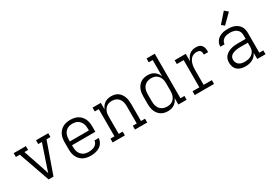

<svg xmlns="http://www.w3.org/2000/svg" viewBox="19 -1647 3562 2530"><g transform="rotate(-30 1800.0 -382.0)"><path d="M263 0 97 -472H37V-530H223V-472H167L267 -177Q276 -151 284 -125.5Q292 -100 300 -74Q308 -100 316 -125.5Q324 -151 333 -177L433 -472H377V-530H563V-472H503L337 0Z M902 8Q873 8 844.5 2.5Q816 -3 790.5 -16Q765 -29 745 -50.5Q725 -72 712.5 -98Q700 -124 695 -152.5Q690 -181 690 -210V-320Q690 -349 695 -377.5Q700 -406 712 -432Q724 -458 744 -479Q764 -500 789 -513.5Q814 -527 842.5 -532.5Q871 -538 900 -538Q929 -538 957.5 -532.5Q986 -527 1011 -513.5Q1036 -500 1056 -479Q1076 -458 1088 -432Q1100 -406 1105 -377.5Q1110 -349 1110 -320V-236H755V-210Q755 -189 758 -168.5Q761 -148 769 -129.5Q777 -111 791 -95Q805 -79 822.5 -68.5Q840 -58 860.5 -54Q881 -50 902 -50Q925 -50 948.5 -54Q972 -58 992.5 -69Q1013 -80 1027.5 -100Q1042 -120 1043 -143H1108Q1106 -120 1097.5 -97.5Q1089 -75 1074 -56.5Q1059 -38 1038.5 -25.5Q1018 -13 995.5 -5.5Q973 2 949.5 5Q926 8 902 8ZM755 -294H1045V-320Q1045 -340 1042 -360.5Q1039 -381 1031 -400Q1023 -419 1009.5 -435Q996 -451 978.5 -461.5Q961 -472 940.5 -476Q920 -480 900 -480Q880 -480 859.5 -476Q839 -472 821.5 -461.5Q804 -451 790.5 -435Q777 -419 769 -400Q761 -381 758 -360.5Q755 -340 755 -320Z M1237 0V-58H1298V-472H1237V-530H1363V-430Q1372 -454 1387.5 -475.5Q1403 -497 1424.5 -511.5Q1446 -526 1472 -532Q1498 -538 1523 -538Q1550 -538 1576.5 -531.5Q1603 -525 1624.5 -509.5Q1646 -494 1661.5 -472Q1677 -450 1686 -425Q1695 -400 1698.5 -373.5Q1702 -347 1702 -320V-58H1763V0H1577V-58H1637V-320Q1637 -340 1634.5 -360Q1632 -380 1624.5 -398.5Q1617 -417 1605 -433Q1593 -449 1576 -460Q1559 -471 1539.5 -475.5Q1520 -480 1500 -480Q1480 -480 1460.5 -475.5Q1441 -471 1424 -460Q1407 -449 1395 -433Q1383 -417 1375.5 -398.5Q1368 -380 1365.5 -360Q1363 -340 1363 -320V-58H1423V0Z M2076 8Q2049 8 2022 1.5Q1995 -5 1972.5 -20Q1950 -35 1933.5 -56.5Q1917 -78 1907 -103.5Q1897 -129 1893.5 -156Q1890 -183 1890 -210V-320Q1890 -347 1893.5 -374Q1897 -401 1907 -426.5Q1917 -452 1933.5 -473.5Q1950 -495 1972.5 -510Q1995 -525 2022 -531.5Q2049 -538 2076 -538Q2102 -538 2127.5 -532Q2153 -526 2174.5 -511.5Q2196 -497 2212 -475.5Q2228 -454 2237 -430V-677H2177V-735H2302V-58H2363V0H2237V-100Q2228 -76 2212 -54.5Q2196 -33 2174.5 -18.5Q2153 -4 2127.5 2Q2102 8 2076 8ZM2099 -50Q2119 -50 2139 -54.5Q2159 -59 2176 -70Q2193 -81 2205 -97Q2217 -113 2224.5 -131.5Q2232 -150 2234.5 -170Q2237 -190 2237 -210V-320Q2237 -340 2234.5 -360Q2232 -380 2224.5 -398.5Q2217 -417 2204.5 -433Q2192 -449 2175.5 -460Q2159 -471 2139 -475.5Q2119 -480 2099 -480Q2079 -480 2058.5 -475.5Q2038 -471 2020.5 -460.5Q2003 -450 1990 -434.5Q1977 -419 1969 -400Q1961 -381 1958 -360.5Q1955 -340 1955 -320V-210Q1955 -190 1958 -169.5Q1961 -149 1969 -130Q1977 -111 1990 -95.5Q2003 -80 2020.5 -69.5Q2038 -59 2058.5 -54.5Q2079 -50 2099 -50Z M2486 0V-58H2590V-472H2486V-530H2655V-414Q2663 -439 2676 -462Q2689 -485 2709 -503Q2729 -521 2754 -529.5Q2779 -538 2806 -538Q2823 -538 2841 -536Q2859 -534 2874 -525.5Q2889 -517 2899.5 -502.5Q2910 -488 2915 -471.5Q2920 -455 2921 -437.5Q2922 -420 2922 -402H2857Q2857 -417 2855 -432.5Q2853 -448 2844 -460Q2835 -472 2819.5 -476Q2804 -480 2789 -480Q2767 -480 2745 -472Q2723 -464 2707 -448.5Q2691 -433 2681 -412.5Q2671 -392 2665 -370Q2659 -348 2657 -325.5Q2655 -303 2655 -281V-58H2780V0Z M3256 8Q3225 8 3193 0Q3161 -8 3137 -28.5Q3113 -49 3101.5 -79.5Q3090 -110 3090 -142Q3090 -169 3098 -195Q3106 -221 3124 -240.5Q3142 -260 3165.5 -273Q3189 -286 3214.5 -293.5Q3240 -301 3267 -303.5Q3294 -306 3320 -306H3437V-362Q3437 -380 3433 -396.5Q3429 -413 3419.5 -427.5Q3410 -442 3396 -452.5Q3382 -463 3366 -469Q3350 -475 3333 -477.5Q3316 -480 3298 -480Q3275 -480 3251.5 -476Q3228 -472 3207.5 -460Q3187 -448 3174 -427.5Q3161 -407 3161 -383H3096Q3096 -407 3104 -430Q3112 -453 3126.5 -472Q3141 -491 3161.5 -504Q3182 -517 3204.5 -524.5Q3227 -532 3251 -535Q3275 -538 3298 -538Q3324 -538 3349.5 -534.5Q3375 -531 3398.5 -521.5Q3422 -512 3442.5 -496.5Q3463 -481 3476.5 -459.5Q3490 -438 3496 -413Q3502 -388 3502 -362V-58H3563V0H3437V-94Q3426 -69 3406.5 -48.5Q3387 -28 3363 -15.5Q3339 -3 3311.5 2.5Q3284 8 3256 8ZM3279 -50Q3299 -50 3319 -53Q3339 -56 3357.5 -63.5Q3376 -71 3391.5 -83.5Q3407 -96 3418 -113Q3429 -130 3433 -149.5Q3437 -169 3437 -189V-248H3320Q3302 -248 3284 -246.5Q3266 -245 3248.5 -241Q3231 -237 3214 -230.5Q3197 -224 3183 -212.5Q3169 -201 3162 -184Q3155 -167 3155 -149Q3155 -127 3165 -106Q3175 -85 3193.5 -72Q3212 -59 3234.5 -54.5Q3257 -50 3279 -50ZM3289 -592 3247 -628 3374 -772 3426 -728Z"/></g></svg>

Font: Iosevka Slab Light Extended
Style: Regular
Weight: 300
Width: 7
Monospace: yes
Designer: Belleve Invis
Foundry: Belleve Invis
Version: Version 11.1.0; ttfautohint (v1.8.3)